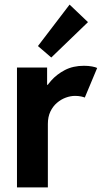

<svg xmlns="http://www.w3.org/2000/svg" viewBox="-20 -818 444 838"><path d="M54.1 0V-523.1H185.6V-447.9H200.4L167.1 -412.3Q179.3 -438.8 203.3 -466.1Q227.4 -493.5 263.1 -512.2Q298.8 -530.9 346.4 -530.9Q366 -530.9 381.7 -527.9Q397.4 -524.9 404.1 -521.3L350.1 -392.2Q345.5 -394.5 333.7 -397Q321.9 -399.5 307.3 -399.5Q287.9 -399.5 267.1 -391.9Q246.3 -384.3 228.6 -369.1Q210.8 -353.9 199.8 -330.9Q188.9 -307.9 188.9 -277.1V0ZM203.8 -567 145.6 -617 283.7 -797.9 364 -721.4Z"/></svg>

Font: Reddit Sans
Style: Regular
Weight: 400
Designer: Stephen Hutchings
Foundry: Reddit
Version: Version 1.014